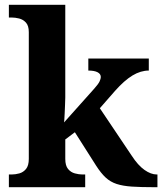

<svg xmlns="http://www.w3.org/2000/svg" viewBox="-20 -780 676 800"><path d="M17 0V-53H29Q44 -53 60.5 -57.5Q77 -62 88.5 -76Q100 -90 100 -118V-646Q100 -673 88 -686Q76 -699 59.5 -703Q43 -707 29 -707H17V-760H252V-374Q252 -361 251 -343Q250 -325 249.5 -308.5Q249 -292 248 -281Q247 -270 247 -270L373 -411Q390 -430 395 -441Q400 -452 400 -459Q400 -472 386.5 -479Q373 -486 348 -486V-536H600V-486Q566 -486 532 -465.5Q498 -445 459 -401L396 -329L529 -131Q555 -91 582 -72Q609 -53 633 -53H636V0H622Q567 0 529.5 -2.5Q492 -5 466 -13.5Q440 -22 420.5 -40Q401 -58 381 -89L292 -229L252 -199V-118Q252 -90 263.5 -76Q275 -62 292 -57.5Q309 -53 323 -53H335V0Z"/></svg>

Font: Noto Naskh Arabic UI
Style: Regular
Weight: 400
Designer: Monotype Design Team, David Williams, Mohamad Dakak and Nizar Qandah
Foundry: Monotype Imaging Inc.
Version: Version 2.014